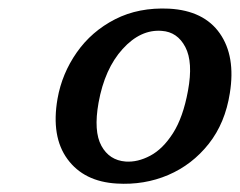

<svg xmlns="http://www.w3.org/2000/svg" viewBox="-20 -735 567 454"><path d="M380 -714.5Q462 -710 499.8 -656Q537.5 -602 523.5 -515Q512.5 -444 473.5 -394.8Q434.5 -345.5 377.8 -321.2Q321 -297 256 -301Q178.5 -305.5 139.5 -358.8Q100.5 -412 116 -501.5Q126.5 -561 161.5 -611Q196.5 -661 252.2 -689.5Q308 -718 380 -714.5ZM277 -353Q305.5 -351 335.2 -366.8Q365 -382.5 389 -420Q413 -457.5 424.5 -520.5Q437 -588 418.2 -623.8Q399.5 -659.5 362.5 -662Q312.5 -666 270 -619.2Q227.5 -572.5 213 -492Q201 -424.5 219.8 -390.2Q238.5 -356 277 -353Z"/></svg>

Font: Fraunces 9pt SuperSoft
Style: Italic
Weight: 400
Italic angle: -16°
Version: Version 1.000;[b76b70a41]